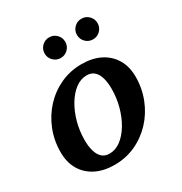

<svg xmlns="http://www.w3.org/2000/svg" viewBox="-175 -868 954 1009"><g transform="rotate(-30 302.0 -363.5)"><path d="M462 -615Q488 -615 506.2 -633.2Q524.5 -651.5 524.5 -677.5Q524.5 -703.5 506.2 -721.8Q488 -740 462 -740Q436 -740 417.8 -721.8Q399.5 -703.5 399.5 -677.5Q399.5 -651.5 417.8 -633.2Q436 -615 462 -615ZM266 -615Q292 -615 310.2 -633.2Q328.5 -651.5 328.5 -677.5Q328.5 -703.5 310.2 -721.8Q292 -740 266 -740Q240.5 -740 222 -721.8Q203.5 -703.5 203.5 -677.5Q203.5 -651.5 222 -633.2Q240.5 -615 266 -615ZM17 -186Q17 -125 43.2 -80.2Q69.5 -35.5 117.8 -11.2Q166 13 231 13Q299.5 13 358.8 -14.2Q418 -41.5 462.5 -89.2Q507 -137 532 -200Q557 -263 557 -334Q557 -395 530.5 -439.8Q504 -484.5 456 -508.8Q408 -533 343 -533Q274.5 -533 215.2 -505.8Q156 -478.5 111.5 -430.8Q67 -383 42 -320.2Q17 -257.5 17 -186ZM158 -177Q158 -233 172 -284.8Q186 -336.5 211 -378.2Q236 -420 268.2 -444.2Q300.5 -468.5 337 -468.5Q365.5 -468.5 383 -452Q400.5 -435.5 408.2 -407Q416 -378.5 416 -343Q416 -287.5 402 -235.5Q388 -183.5 363 -141.8Q338 -100 305.8 -75.8Q273.5 -51.5 237 -51.5Q208.5 -51.5 191.2 -68Q174 -84.5 166 -113Q158 -141.5 158 -177Z"/></g></svg>

Font: Besley SemiBold
Style: Italic
Weight: 600
Italic angle: -13°
Designer: Owen Earl
Foundry: indestructible type*
Version: Version 2.001